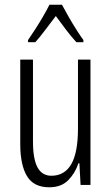

<svg xmlns="http://www.w3.org/2000/svg" viewBox="-20 -785 472 815"><path d="M364 -532V0H322L317 -92H313Q299 -50 269.5 -20Q240 10 189 10Q123 10 94.5 -37.5Q66 -85 66 -173V-532H120V-185Q120 -109 139.5 -74Q159 -39 198 -39Q254 -39 282.5 -88Q311 -137 311 -240V-532ZM243 -765Q255 -742 272 -712.5Q289 -683 306 -656.5Q323 -630 334 -615V-606H304Q283 -629 260.5 -658.5Q238 -688 217 -717Q196 -690 172.5 -658.5Q149 -627 130 -606H99V-615Q113 -635 130 -661.5Q147 -688 163 -715.5Q179 -743 190 -765Z"/></svg>

Font: Noto Sans Tamil ExtraCondensed Light
Style: Regular
Weight: 300
Width: 2
Designer: Jelle Bosma - Monotype Design Team
Foundry: Monotype Imaging Inc.
Version: Version 2.004; ttfautohint (v1.8.4.7-5d5b)